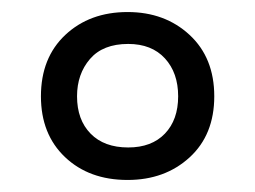

<svg xmlns="http://www.w3.org/2000/svg" viewBox="-20 -743 424 319"><path d="M192 -444Q128 -444 88 -482Q48 -520 48 -583Q48 -647 88.5 -685Q129 -723 192 -723Q254 -723 295 -685Q336 -647 336 -583Q336 -519 295 -481.5Q254 -444 192 -444ZM193 -498Q232 -498 254 -521Q276 -544 276 -583Q276 -622 254 -646Q232 -670 193 -670Q151 -670 129.5 -645Q108 -620 108 -583Q108 -544 130.5 -521Q153 -498 193 -498Z"/></svg>

Font: Noto Sans Thai Looped Condensed
Style: Regular
Weight: 400
Width: 3
Designer: Sasikarn Vongin, Ben Mitchell
Foundry: The Fontpad Ltd
Version: Version 1.001; ttfautohint (v1.8.4.7-5d5b)